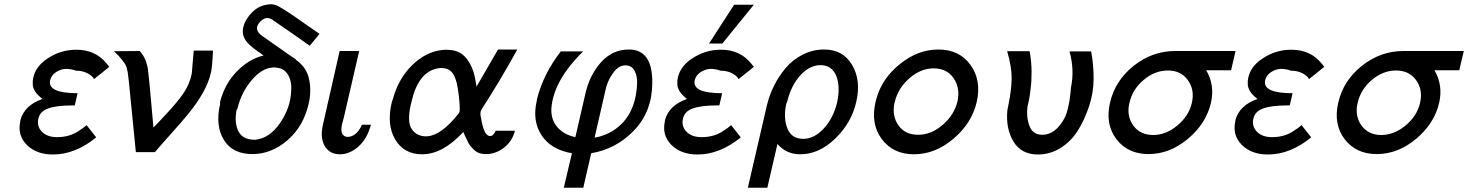

<svg xmlns="http://www.w3.org/2000/svg" viewBox="-20 -711 6851 896"><path d="M75 -146V-150Q94 -220 178 -249Q164 -261 162 -263Q137 -286 133 -313V-334Q139 -396 201 -437.5Q263 -479 336 -479Q426 -479 478 -414L490 -399L419 -342Q418 -344 416 -346Q414 -348 414 -350Q383 -381 336 -381Q296 -395 266 -386Q222 -371 214 -336Q201 -276 342 -276L329 -219H317Q244 -219 205 -205Q166 -191 159 -157Q151 -122 175.5 -96.5Q200 -71 246 -71Q307 -71 350 -102L368 -114Q377 -122 384 -127L429 -70Q331 10 227 10Q150 10 105 -35Q60 -80 75 -146Z M512 -472Q532 -472 572 -472.5Q612 -473 632 -473Q658 -444 665 -411Q667 -403 668 -401Q668 -400 670 -390Q676 -342 684.5 -245Q693 -148 696 -116Q698 -118 703.5 -123.5Q709 -129 720 -140.5Q731 -152 742 -164Q810 -236 838 -278.5Q866 -321 875 -368Q876 -373 884 -475H974Q970 -391 964 -371Q945 -284 854 -174Q833 -148 773.5 -81.5Q714 -15 703 -1H614L581 -334Q580 -340 578.5 -353.5Q577 -367 576 -373L571 -396Q567 -407 562 -415L550 -431Q545 -438 534 -450Z M1007 -225V-236Q1029 -320 1085.5 -378Q1142 -436 1210 -452Q1208 -454 1195.5 -462.5Q1183 -471 1179 -474Q1175 -477 1165 -484.5Q1155 -492 1150.5 -496.5Q1146 -501 1139 -507.5Q1132 -514 1128 -520Q1124 -526 1121 -532Q1112 -551 1113 -567Q1115 -607 1150 -646.5Q1185 -686 1232 -690Q1248 -693 1264 -688Q1286 -683 1386 -612L1471 -553L1426 -498H1425L1335 -561Q1262 -612 1251 -619Q1240 -626 1229 -627Q1213 -627 1198.5 -614Q1184 -601 1180 -586Q1175 -564 1204 -543Q1225 -529 1277.5 -491.5Q1330 -454 1359 -435Q1359 -434 1360 -434L1361 -432Q1413 -395 1423 -338Q1434 -284 1420 -225Q1396 -121 1321.5 -56.5Q1247 8 1158 8Q1065 8 1024.5 -58.5Q984 -125 1007 -225ZM1088 -204Q1087 -202 1085.5 -200Q1084 -198 1084 -197Q1075 -151 1085 -118Q1097 -75 1133 -64Q1152 -58 1173 -59Q1238 -66 1287 -137Q1336 -208 1339 -288Q1342 -338 1320 -368Q1304 -390 1279 -394Q1266 -397 1252 -396Q1200 -392 1152.5 -334.5Q1105 -277 1088 -204Z M1487 -129 1565 -473H1656V-472L1583 -156Q1582 -155 1581.5 -152.5Q1581 -150 1581 -149L1577 -135Q1563 -77 1600 -72Q1644 -72 1669 -129H1711Q1693 -62 1652 -26.5Q1611 9 1567 9Q1518 9 1495.5 -29.5Q1473 -68 1487 -129Z M1809 -237Q1812 -245 1813 -247Q1838 -342 1902.5 -406Q1967 -470 2046 -478Q2062 -480 2076 -478Q2127 -476 2156.5 -438.5Q2186 -401 2196 -351L2204 -307Q2217 -329 2259.5 -403Q2302 -477 2304 -480H2394Q2318 -341 2227 -200Q2218 -186 2225 -160Q2238 -76 2267 -76Q2276 -76 2283 -84Q2290 -92 2293 -101H2383Q2371 -53 2334 -23.5Q2297 6 2254 8Q2241 9 2226 6Q2206 2 2190 -13.5Q2174 -29 2166 -44Q2158 -59 2150.5 -76Q2143 -93 2142 -95Q2046 9 1950 9Q1865 9 1824 -60.5Q1783 -130 1809 -237ZM1900 -235Q1900 -231 1898 -227Q1878 -142 1902 -108Q1919 -82 1952 -76Q1966 -74 1974 -75Q2039 -79 2120 -181Q2123 -184 2125 -192Q2126 -196 2125 -222Q2119 -308 2105 -344Q2089 -391 2048 -393Q2036 -395 2023 -392Q1932 -376 1900 -235Z M2485 -241Q2485 -242 2485.5 -245Q2486 -248 2486 -249Q2516 -367 2597 -471H2701Q2562 -334 2553 -204Q2551 -151 2582 -116.5Q2613 -82 2665 -71L2710 -266Q2729 -357 2783 -418.5Q2837 -480 2915 -480Q3026 -480 3024 -323Q3023 -190 2939 -102.5Q2855 -15 2739 4L2702 165H2611L2649 4Q2552 -12 2507.5 -79.5Q2463 -147 2485 -241ZM2755 -70H2756Q2757 -69 2758 -69Q2791 -75 2825 -92Q2945 -156 2953 -318Q2955 -355 2941.5 -380.5Q2928 -406 2899 -406Q2868 -406 2844 -374.5Q2820 -343 2809 -305Z M3083 -146V-150Q3102 -220 3186 -249Q3172 -261 3170 -263Q3145 -286 3141 -313V-334Q3147 -396 3209 -437.5Q3271 -479 3344 -479Q3434 -479 3486 -414L3498 -399L3427 -342Q3426 -344 3424 -346Q3422 -348 3422 -350Q3391 -381 3344 -381Q3304 -395 3274 -386Q3230 -371 3222 -336Q3209 -276 3350 -276L3337 -219H3325Q3252 -219 3213 -205Q3174 -191 3167 -157Q3159 -122 3183.5 -96.5Q3208 -71 3254 -71Q3315 -71 3358 -102L3376 -114Q3385 -122 3392 -127L3437 -70Q3339 10 3235 10Q3158 10 3113 -35Q3068 -80 3083 -146ZM3289 -508 3406 -689H3498L3351 -508Z M3470 165 3559 -220Q3570 -266 3592 -310.5Q3614 -355 3646.5 -393.5Q3679 -432 3726 -456Q3773 -480 3826 -480Q3914 -480 3956.5 -408Q3999 -336 3976 -236Q3954 -138 3878 -64.5Q3802 9 3714 9Q3650 9 3608 -39L3561 165ZM3653 -234Q3651 -232 3649 -226Q3635 -160 3654.5 -111.5Q3674 -63 3729 -63Q3779 -63 3824 -111Q3869 -159 3887 -235Q3902 -307 3883 -356Q3862 -407 3809 -407Q3758 -407 3714.5 -359Q3671 -311 3653 -234Z M4066 -236Q4068 -246 4070 -251Q4096 -345 4180 -412.5Q4264 -480 4359 -480Q4457 -480 4509 -408Q4561 -336 4538 -235Q4515 -136 4429.5 -63.5Q4344 9 4245 9Q4148 9 4095 -62Q4042 -133 4066 -236ZM4156 -236Q4156 -235 4155 -233Q4154 -231 4154 -230Q4142 -169 4173 -125.5Q4204 -82 4265 -82Q4326 -82 4379.5 -128.5Q4433 -175 4448 -237Q4462 -299 4430.5 -345.5Q4399 -392 4337 -392Q4276 -392 4223 -345Q4170 -298 4156 -236Z M4680 -472H4785Q4794 -422 4794 -376Q4794 -329 4790 -302Q4786 -256 4775 -214Q4769 -167 4782 -129Q4797 -82 4844 -82Q4908 -82 4951 -166Q4959 -185 4964 -207Q4969 -229 4971 -241Q4973 -253 4975.5 -276.5Q4978 -300 4978 -303Q4995 -386 4971 -471H5072Q5084 -408 5083.5 -342Q5083 -276 5061.5 -212.5Q5040 -149 5008.5 -99.5Q4977 -50 4928.5 -20Q4880 10 4824 10Q4746 10 4709.5 -50.5Q4673 -111 4681 -196Q4681 -199 4687 -227Q4693 -255 4697 -288Q4701 -321 4701 -347Q4701 -401 4680 -472Z M5160 -231Q5183 -334 5270 -403.5Q5357 -473 5465 -473H5746L5725 -383H5609Q5650 -314 5631 -231Q5609 -135 5524 -63.5Q5439 8 5340 8Q5243 8 5190 -61.5Q5137 -131 5160 -231ZM5251 -232Q5249 -226 5249 -224Q5238 -166 5270 -123.5Q5302 -81 5361 -81Q5421 -81 5474.5 -125.5Q5528 -170 5542 -231Q5556 -292 5523.5 -337Q5491 -382 5430 -382Q5369 -382 5317 -338Q5265 -294 5251 -232Z M5745 -146V-150Q5764 -220 5848 -249Q5834 -261 5832 -263Q5807 -286 5803 -313V-334Q5809 -396 5871 -437.5Q5933 -479 6006 -479Q6096 -479 6148 -414L6160 -399L6089 -342Q6088 -344 6086 -346Q6084 -348 6084 -350Q6053 -381 6006 -381Q5966 -395 5936 -386Q5892 -371 5884 -336Q5871 -276 6012 -276L5999 -219H5987Q5914 -219 5875 -205Q5836 -191 5829 -157Q5821 -122 5845.5 -96.5Q5870 -71 5916 -71Q5977 -71 6020 -102L6038 -114Q6047 -122 6054 -127L6099 -70Q6001 10 5897 10Q5820 10 5775 -35Q5730 -80 5745 -146Z M6225 -231Q6248 -334 6335 -403.5Q6422 -473 6530 -473H6811L6790 -383H6674Q6715 -314 6696 -231Q6674 -135 6589 -63.5Q6504 8 6405 8Q6308 8 6255 -61.5Q6202 -131 6225 -231ZM6316 -232Q6314 -226 6314 -224Q6303 -166 6335 -123.5Q6367 -81 6426 -81Q6486 -81 6539.5 -125.5Q6593 -170 6607 -231Q6621 -292 6588.5 -337Q6556 -382 6495 -382Q6434 -382 6382 -338Q6330 -294 6316 -232Z"/></svg>

Font: Coval
Style: Book Italic
Weight: 350
Foundry: Context Ltd
Version: Version 001.000